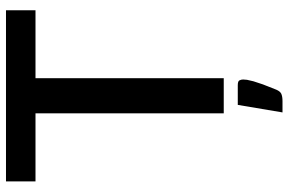

<svg xmlns="http://www.w3.org/2000/svg" viewBox="-180 -580 955 635"><g transform="rotate(-90 297.5 -262.5)"><path d="M581.1 -720.2V-622.6H356.4V0H240.2V-622.6H15.1V-720.2ZM268.1 46.4H333Q346.2 46.4 349.1 51.8Q352.1 57.6 352.1 64Q352.1 65.9 351.1 76.7Q348.6 89.4 346.2 98.1Q342.8 108.9 335.9 129.4Q334.5 132.8 318.4 173.8Q313 186.5 304.7 190.4Q295.4 194.3 280.8 194.3H243.2Z"/></g></svg>

Font: Lato-SemiBold
Style: Regular
Weight: 500
Designer: Lukasz Dziedzic with Adam Twardoch and Botio Nikoltchev
Foundry: tyPoland Lukasz Dziedzic
Version: ""